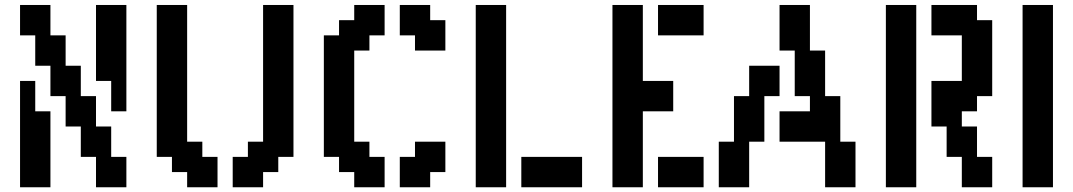

<svg xmlns="http://www.w3.org/2000/svg" viewBox="-20 -708 4415 790"><path d="M437.5 -250V-312.5V-375H375V-437.5V-500V-562.5V-625V-687.5H437.5H500V-625V-562.5V-500V-437.5V-375V-312.5V-250ZM437.5 62.5H375V0V-62.5H312.5V-125V-187.5H250V-250V-312.5H187.5V-375V-437.5H125V-500V-562.5H62.5V-625V-687.5H125H187.5V-625V-562.5H250V-500V-437.5H312.5V-375V-312.5H375V-250V-187.5H437.5V-125V-62.5H500V0V62.5ZM125 62.5H62.5V0V-62.5V-125V-187.5V-250V-312.5V-375H125V-312.5V-250H187.5V-187.5V-125V-62.5V0V62.5Z M1000 62.5H937.5V0V-62.5H1000V-125H1062.5V-187.5V-250V-312.5V-375V-437.5V-500V-562.5V-625V-687.5H1125H1187.5V-625V-562.5V-500V-437.5V-375V-312.5V-250V-187.5V-125V-62.5H1125V0H1062.5V62.5ZM812.5 62.5H750V0H687.5V-62.5H625V-125V-187.5V-250V-312.5V-375V-437.5V-500V-562.5V-625V-687.5H687.5H750V-625V-562.5V-500V-437.5V-375V-312.5V-250V-187.5V-125H812.5V-62.5H875V0V62.5Z M1687.5 62.5H1625V0V-62.5H1687.5V-125H1750H1812.5V-62.5V0H1750V62.5ZM1500 62.5H1437.5V0H1375V-62.5H1312.5V-125V-187.5V-250V-312.5V-375V-437.5V-500V-562.5H1375V-625H1437.5V-687.5H1500H1562.5V-625V-562.5H1500V-500H1437.5V-437.5V-375V-312.5V-250V-187.5V-125H1500V-62.5H1562.5V0V62.5ZM1750 -500H1687.5V-562.5H1625V-625V-687.5H1687.5H1750V-625H1812.5V-562.5V-500Z M2312.5 62.5H2250H2187.5H2125V0V-62.5H2187.5H2250H2312.5H2375V0V62.5ZM2000 62.5H1937.5V0V-62.5V-125V-187.5V-250V-312.5V-375V-437.5V-500V-562.5V-625V-687.5H2000H2062.5V-625V-562.5V-500V-437.5V-375V-312.5V-250V-187.5V-125V-62.5V0V62.5Z M2812.5 62.5H2750H2687.5V0V-62.5H2750H2812.5H2875V0V62.5ZM2562.5 62.5H2500V0V-62.5V-125V-187.5V-250V-312.5V-375V-437.5V-500V-562.5V-625V-687.5H2562.5H2625V-625V-562.5V-500V-437.5V-375H2687.5H2750V-312.5V-250H2687.5H2625V-187.5V-125V-62.5V0V62.5ZM2812.5 -562.5H2750H2687.5V-625V-687.5H2750H2812.5H2875V-625V-562.5Z M3437.5 62.5H3375V0V-62.5V-125H3312.5H3250H3187.5V-187.5V-250H3250H3312.5V-312.5H3250V-375V-437.5V-500H3187.5V-562.5V-625V-687.5H3250H3312.5V-625V-562.5V-500H3375V-437.5V-375V-312.5H3437.5V-250V-187.5V-125H3500V-62.5V0V62.5ZM3000 62.5H2937.5V0V-62.5V-125H3000V-187.5V-250V-312.5H3062.5V-375V-437.5H3125H3187.5V-375V-312.5H3125V-250V-187.5V-125H3062.5V-62.5V0V62.5Z M4000 62.5H3937.5V0V-62.5H3875V-125V-187.5H3812.5V-250V-312.5V-375H3875H3937.5V-437.5V-500V-562.5H3875H3812.5V-625V-687.5H3875H3937.5H4000V-625H4062.5V-562.5V-500V-437.5V-375V-312.5H4000V-250H3937.5V-187.5H4000V-125V-62.5H4062.5V0V62.5ZM3687.5 62.5H3625V0V-62.5V-125V-187.5V-250V-312.5V-375V-437.5V-500V-562.5V-625V-687.5H3687.5H3750V-625V-562.5V-500V-437.5V-375V-312.5V-250V-187.5V-125V-62.5V0V62.5Z M4250 62.5H4187.5V0V-62.5V-125V-187.5V-250V-312.5V-375V-437.5V-500V-562.5V-625V-687.5H4250H4312.5V-625V-562.5V-500V-437.5V-375V-312.5V-250V-187.5V-125V-62.5V0V62.5Z"/></svg>

Font: PixelArmy
Style: Medium
Weight: 500
Version: Version 001.000